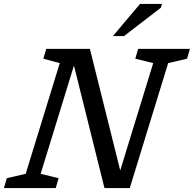

<svg xmlns="http://www.w3.org/2000/svg" viewBox="-42 -955 984 975"><path d="M255.5 -50 241 0H-22L-7.5 -50L88.5 -72.5L261.5 -634.5L178 -657L193 -707H414.5L568.5 -89.5L736 -634.5L645 -657L659.5 -707H922.5L908 -657L812 -634.5L617 0H488.5L333.5 -622L164.5 -72.5ZM531.5 -772 669 -935H780.5L775 -916L588 -772Z"/></svg>

Font: Newsreader 6pt
Style: Italic
Weight: 400
Italic angle: -17°
Designer: Hugues Gentile
Foundry: Production Type
Version: Version 1.003; ttfautohint (v1.8.3)